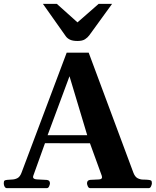

<svg xmlns="http://www.w3.org/2000/svg" viewBox="-25 -977 809 997"><path d="M11.2 0Q3.4 0 -1 -7.6Q-5.4 -15.1 -5.4 -24.9Q-5.4 -36.1 -1.7 -39.1Q2 -42 12.2 -43Q24.4 -44.4 38.8 -44.9Q53.2 -45.4 66.2 -52.4Q79.1 -59.4 86.9 -80.6L321.3 -703.6H435.5L667.5 -80.6Q675.8 -58.6 689.7 -51.5Q703.6 -44.4 719 -44.4Q734.4 -44.4 746.1 -43Q756.3 -42 760 -39.1Q763.7 -36.1 763.7 -24.9Q763.7 -19.5 759.5 -9.8Q755.4 0 747.1 0H443.5Q435.1 0 430.9 -9.8Q426.8 -19.5 426.8 -24.9Q426.8 -41 442.9 -43Q471.7 -44.4 488.3 -45.2Q504.9 -45.9 504.9 -56.8Q504.9 -60.1 503.4 -64.5L436 -250L460.4 -232.9L191.9 -233.4L216.3 -254.9L147.9 -64.5Q146.5 -61 146.5 -58.1Q146.5 -46.4 167.5 -45.4Q188.5 -44.4 218.3 -42.7Q234.4 -41 234.4 -24.9Q234.4 -19.5 230.2 -9.8Q226.1 0 217.8 0ZM220.7 -271 212.4 -274.9H444.3L429.2 -270.5L335.9 -581.1ZM377.4 -764.2Q352.5 -764.2 338.1 -771.2Q323.7 -778.3 316.4 -789.1L197.8 -957H270L377.4 -860.8L487.3 -957H557.1L438.5 -793.5Q430.2 -782.2 416.5 -773.2Q402.8 -764.2 377.4 -764.2Z"/></svg>

Font: Gelasio
Style: Regular
Weight: 400
Designer: Eben Sorkin
Foundry: Eben Sorkin
Version: Version 1.008